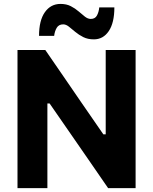

<svg xmlns="http://www.w3.org/2000/svg" viewBox="-20 -971 790 991"><path d="M70.3 0Q70.3 -57.6 70.3 -111.6Q70.3 -165.5 70.3 -232.4V-474.4Q70.3 -543.6 70.3 -599Q70.3 -654.4 70.3 -713H213.8Q264.1 -639.9 308.6 -575.2Q353 -510.4 397.4 -445.7L513.5 -277.5H525.6V-474.4Q525.6 -543.6 525.6 -599Q525.6 -654.4 525.6 -713H679.9Q679.9 -654.4 679.9 -599Q679.9 -543.6 679.9 -474.4V-232.4Q679.9 -165.5 679.9 -111.6Q679.9 -57.6 679.9 0H538Q496.8 -60 451.9 -125Q407 -190 353.7 -267L236 -437H224.6V-232.4Q224.6 -165.5 224.6 -111.6Q224.6 -57.6 224.6 0ZM464.3 -767.8Q433.2 -767.8 409.9 -779.5Q386.6 -791.2 368.4 -806.5Q350.3 -821.9 335.4 -833.6Q320.5 -845.3 306.3 -845.3Q283.3 -845.3 272.8 -827.5Q262.3 -809.8 259.5 -785.8H181.5Q181.5 -865.6 211.7 -908.2Q241.9 -950.8 292.4 -950.8Q323 -950.8 345.6 -939.1Q368.3 -927.5 385.8 -912.1Q403.4 -896.7 418.4 -885Q433.4 -873.3 448.5 -873.3Q471 -873.3 480.5 -891.2Q490.1 -909.2 492.3 -932.8H570.3Q570.3 -853.4 541.5 -810.6Q512.7 -767.8 464.3 -767.8Z"/></svg>

Font: Commissioner Thin
Style: Regular
Weight: 100
Designer: Kostas Bartsokas
Foundry: Kostas Bartsokas
Version: Version 1.001;gftools[0.9.23]